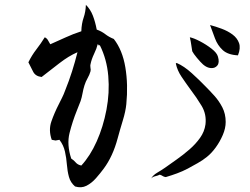

<svg xmlns="http://www.w3.org/2000/svg" viewBox="-20 -757 1040 798"><path d="M505 -324Q502 -294 490.5 -256.5Q479 -219 469 -182Q449 -107 411 -56Q397 -37 379 -16.5Q361 4 339.5 15Q318 26 292 18Q273 2 266.5 -22Q260 -46 258 -73Q256 -100 250 -127Q244 -154 227 -176Q213 -173 211 -173Q209 -173 195 -176Q181 -216 193.5 -252Q206 -288 224 -323Q231 -337 238 -351Q245 -365 250 -379Q267 -421 279.5 -460.5Q292 -500 302 -540Q265 -524 226.5 -494Q188 -464 153 -437Q127 -440 117.5 -459.5Q108 -479 98 -498Q112 -527 131 -551.5Q150 -576 166 -602Q175 -598 179.5 -589.5Q184 -581 189 -573Q221 -587 252.5 -601.5Q284 -616 318 -627Q319 -659 327.5 -683.5Q336 -708 337 -737Q356 -718 366 -692Q376 -666 382 -634Q402 -627 417.5 -615Q433 -603 453 -595Q489 -549 501 -477Q513 -405 505 -324ZM389 -569Q389 -574 386 -573Q382 -556 371 -533Q360 -510 356 -489Q355 -485 355.5 -481.5Q356 -478 356 -475Q357 -471 357 -467.5Q357 -464 356 -460Q352 -446 344 -432Q336 -418 331 -402Q326 -386 323 -369Q320 -352 315 -337Q311 -327 307.5 -318Q304 -309 300 -299Q281 -252 269 -204Q257 -156 276 -98Q287 -91 295 -81.5Q303 -72 318 -69Q355 -109 382 -169.5Q409 -230 422.5 -301Q436 -372 430 -441.5Q424 -511 395 -569ZM918 -250Q918 -224 906 -196Q894 -168 876.5 -144Q859 -120 840 -105Q823 -91 801.5 -79Q780 -67 760 -56Q739 -45 716 -36.5Q693 -28 669 -21Q661 -22 656 -25.5Q651 -29 644 -31Q636 -27 625 -24.5Q614 -22 608 -15Q616 -29 633 -39Q650 -49 666 -60Q687 -75 714 -94Q741 -113 767 -135.5Q793 -158 811.5 -184Q830 -210 834 -240Q839 -282 818 -317Q797 -352 771 -386Q752 -412 734.5 -438Q717 -464 711 -492Q710 -495 715 -495Q745 -482 777 -453Q809 -424 834 -398Q851 -381 870.5 -359.5Q890 -338 904 -311Q918 -284 918 -250ZM886 -521Q893 -497 883.5 -485Q874 -473 857 -474Q840 -475 824 -489Q813 -499 798.5 -516.5Q784 -534 779 -544Q778 -548 775.5 -567Q773 -586 769 -602Q785 -599 811 -585.5Q837 -572 859.5 -554.5Q882 -537 886 -521ZM969 -527Q927 -529 905.5 -549Q884 -569 873.5 -597.5Q863 -626 853 -653Q876 -647 901.5 -637.5Q927 -628 946.5 -613.5Q966 -599 973.5 -578Q981 -557 969 -527Z"/></svg>

Font: Yuji Mai
Style: Regular
Weight: 400
Designer: Kataoka Yuji
Foundry: Kinuta Font Factory
Version: Version 3.002